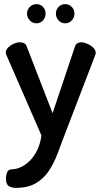

<svg xmlns="http://www.w3.org/2000/svg" viewBox="-20 -686 494 931"><path d="M57 225Q37 225 23 216.5Q9 208 9 180Q9 162 15 148.5Q21 135 37 135Q56 135 78.5 125.5Q101 116 122.5 95.5Q144 75 159.5 44Q175 13 181 -29L12 -417Q8 -424 8 -431Q8 -444 19.5 -455.5Q31 -467 47 -474Q63 -481 77 -481Q87 -481 96.5 -476.5Q106 -472 109 -462L235 -137L344 -462Q347 -472 356 -476.5Q365 -481 374 -481Q386 -481 402.5 -474Q419 -467 431.5 -455.5Q444 -444 444 -429Q444 -421 441 -417L291 -26Q275 17 258 61.5Q241 106 216.5 143Q192 180 153.5 202.5Q115 225 57 225ZM296 -573Q277 -573 264 -587Q251 -601 251 -620Q251 -639 264 -652.5Q277 -666 296 -666Q315 -666 328 -652.5Q341 -639 341 -620Q341 -601 328 -587Q315 -573 296 -573ZM157 -573Q138 -573 124.5 -587Q111 -601 111 -620Q111 -639 124.5 -652.5Q138 -666 157 -666Q176 -666 188.5 -652.5Q201 -639 201 -620Q201 -601 188.5 -587Q176 -573 157 -573Z"/></svg>

Font: Dosis ExtraLight SemiBold
Style: Regular
Weight: 600
Version: Version 3.001; ttfautohint (v1.8.2)